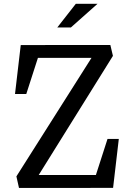

<svg xmlns="http://www.w3.org/2000/svg" viewBox="-20 -960 660 981"><path d="M63.8 -58.8 459.8 -683.7 474.7 -664.5H141.5L179.8 -683L114.3 -479.8H56.7L86 -729.8L543.8 -730.2L557 -674.5L160 -37.3L151 -65.8H502.3L464 -47.3L529.3 -250H587L557.8 0L77 0.2ZM478.2 -940.5H367.3L272.8 -819.8H342.3Z"/></svg>

Font: Monaspace Xenon Var ExtraLight
Style: Regular
Weight: 200
Designer: Riley Cran and the Lettermatic Team
Version: Version 1.200 (Monaspace Xenon Var)